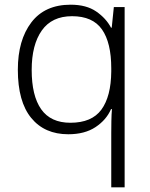

<svg xmlns="http://www.w3.org/2000/svg" viewBox="-20 -562 639 818"><path d="M454 4Q454 -17 454.5 -46.5Q455 -76 457 -97H453Q433 -51 387 -20.5Q341 10 271 10Q170 10 113 -59.5Q56 -129 56 -265Q56 -391 113.5 -466.5Q171 -542 281 -542Q348 -542 390 -513Q432 -484 453 -444H456L465 -532H511V236H454ZM280 -39Q371 -39 412 -95Q453 -151 454 -257V-271Q454 -380 414.5 -436.5Q375 -493 287 -493Q201 -493 158 -432Q115 -371 115 -264Q115 -154 155.5 -96.5Q196 -39 280 -39Z"/></svg>

Font: Noto Sans Lao Light
Style: Regular
Weight: 300
Designer: Monotype Design Team
Foundry: Monotype Imaging Inc.
Version: Version 2.003; ttfautohint (v1.8.4.7-5d5b)